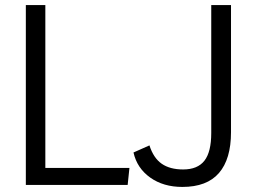

<svg xmlns="http://www.w3.org/2000/svg" viewBox="-20 -730 1012 758"><path d="M82 0V-710H159V-67H491L484 0ZM700 8Q625 8 573 -29Q521 -66 507 -128L570 -156Q586 -106 618.5 -83.5Q651 -61 703 -61Q760 -61 787 -95.5Q814 -130 814 -205V-710H892V-208Q892 -102 844.5 -47Q797 8 700 8Z"/></svg>

Font: LivvicRegular
Style: Regular
Weight: 400
Designer: Jacques Le Bailly, Baron von Fonthausen
Version: Version 1.001; ttfautohint (v1.8.2)